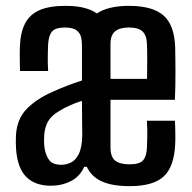

<svg xmlns="http://www.w3.org/2000/svg" viewBox="-20 -628 656 656"><path d="M153 6.5Q101 6.5 70.8 -22.5Q40.5 -51.5 35 -116.5Q34 -132 34 -142Q34 -152 34.5 -166Q38 -222.5 71.8 -256.5Q105.5 -290.5 159 -314Q184 -325.5 209 -335Q234 -344.5 260 -353Q260 -373.5 260 -393.8Q260 -414 260 -434.2Q260 -454.5 260 -475Q260 -487 257 -500.8Q254 -514.5 241.8 -524.2Q229.5 -534 201 -534Q170.5 -534 158.5 -521Q146.5 -508 144.5 -478Q144 -468 143.5 -450.8Q143 -433.5 143.2 -415.5Q143.5 -397.5 144.5 -385.5H48.5Q48 -395.5 47.8 -411.5Q47.5 -427.5 47.5 -443.8Q47.5 -460 48 -470Q50 -518 66 -548.5Q82 -579 115.5 -593.5Q149 -608 203 -608Q242 -608 268.2 -601Q294.5 -594 311 -582Q330.5 -595 357.8 -601.5Q385 -608 420.5 -608Q500.5 -608 538 -575.8Q575.5 -543.5 578.5 -468Q578.5 -460 579 -437.5Q579.5 -415 579.5 -386.2Q579.5 -357.5 579 -330.8Q578.5 -304 577.5 -287H357.5Q357.5 -246.5 357.5 -206Q357.5 -165.5 357.5 -124.5Q357.5 -91.5 373.8 -79Q390 -66.5 422.5 -66.5Q456.5 -66.5 468.8 -80.2Q481 -94 482 -124Q482.5 -143.5 483.2 -161Q484 -178.5 482 -215.5H577.5Q578.5 -203 579 -176.8Q579.5 -150.5 578.5 -134.5Q575 -58 539.2 -25Q503.5 8 423 8Q364.5 8 328.8 -7.8Q293 -23.5 276.5 -58H267.5Q253.5 -25.5 222.8 -9.5Q192 6.5 153 6.5ZM189.5 -65Q206 -65 222 -72.5Q238 -80 249 -101.5Q260 -123 261 -165Q261 -186.5 260.5 -217.8Q260 -249 260 -283.5Q242 -278 221.2 -269Q200.5 -260 182 -248.5Q155 -232.5 144 -213Q133 -193.5 131 -166Q130.5 -152.5 130.5 -144.2Q130.5 -136 132 -124Q135.5 -98 147.8 -81.5Q160 -65 189.5 -65ZM357.5 -358.5H482.5Q483 -392.5 483 -426.5Q483 -460.5 482 -478.5Q481 -507.5 466.8 -520.8Q452.5 -534 420.5 -534Q389 -534 373.2 -521Q357.5 -508 357.5 -478Q357.5 -448.5 357.5 -418.5Q357.5 -388.5 357.5 -358.5Z"/></svg>

Font: Big Shoulders Text Thin SemiBold
Style: Regular
Weight: 600
Version: Version 2.002